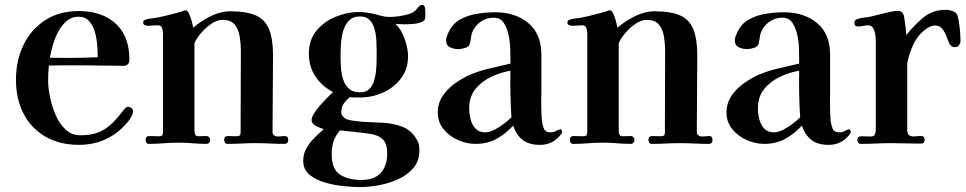

<svg xmlns="http://www.w3.org/2000/svg" viewBox="-20 -584 3933 782"><path d="M378 -351Q314 -348 249 -348Q233 -348 216.5 -348.5Q200 -349 183 -349Q187 -371 195 -399.5Q203 -428 217 -454.5Q231 -481 251.5 -498.5Q272 -516 299 -516Q327 -516 343 -498Q359 -480 366.5 -453.5Q374 -427 376 -399Q378 -371 378 -351ZM522 -130Q522 -138 515.5 -143.5Q509 -149 502 -149Q497 -149 493.5 -146.5Q490 -144 487 -140Q462 -107 438 -83Q414 -59 383.5 -46Q353 -33 308 -33Q272 -33 247 -56.5Q222 -80 206.5 -116Q191 -152 183.5 -190Q176 -228 176 -256Q176 -287 179 -317Q211 -318 243 -318Q275 -318 307 -318Q351 -318 395 -317Q439 -316 483 -316Q507 -316 507 -342Q507 -437 451 -488Q395 -539 302 -539Q221 -539 163.5 -501.5Q106 -464 75.5 -400.5Q45 -337 45 -259Q45 -181 76 -121Q107 -61 165 -27.5Q223 6 302 6Q390 6 457 -45Q472 -56 491 -76.5Q510 -97 517 -113Q519 -116 520.5 -121.5Q522 -127 522 -130Z M1154 -14Q1154 -30 1140 -30Q1133 -30 1126.5 -29Q1120 -28 1113 -28Q1103 -28 1096.5 -32.5Q1090 -37 1090 -47Q1090 -125 1091 -203Q1092 -281 1092 -359Q1092 -425 1076 -464.5Q1060 -504 1022.5 -521Q985 -538 918 -538Q878 -538 837 -517.5Q796 -497 767 -471Q766 -478 761.5 -495Q757 -512 750.5 -527Q744 -542 736 -542Q732 -542 728 -540.5Q724 -539 720 -537Q695 -530 669.5 -523.5Q644 -517 618 -512Q608 -510 597 -509Q586 -508 576 -505Q571 -504 567 -501Q563 -498 563 -492Q563 -484 570.5 -481.5Q578 -479 584 -479Q594 -479 603.5 -480Q613 -481 623 -481Q638 -481 641 -467.5Q644 -454 644 -443Q644 -382 644 -321Q644 -260 644 -199V-54Q644 -41 642 -35Q640 -29 626 -29Q616 -29 607 -29.5Q598 -30 589 -30Q573 -30 573 -15Q573 -9 576 -3.5Q579 2 586 2Q617 2 647.5 -0.5Q678 -3 708 -3Q737 -3 764.5 -0.5Q792 2 820 2Q836 2 836 -17Q836 -22 831 -26Q826 -30 821 -30Q813 -30 804.5 -29.5Q796 -29 788 -29Q777 -29 774.5 -37Q772 -45 772 -54V-408Q780 -427 798.5 -449Q817 -471 840.5 -487Q864 -503 886 -503Q921 -503 936.5 -483Q952 -463 956.5 -434Q961 -405 961 -378Q961 -294 960.5 -210Q960 -126 960 -42Q960 -29 945 -29Q936 -29 927 -29.5Q918 -30 909 -30Q893 -30 893 -15Q893 -9 896 -3.5Q899 2 906 2Q935 2 964 0.5Q993 -1 1021 -1Q1050 -1 1079.5 0.5Q1109 2 1138 2Q1154 2 1154 -14Z M1557 41Q1557 92 1530.5 120.5Q1504 149 1452 149Q1398 149 1364.5 127Q1331 105 1331 45Q1331 16 1338 -7Q1345 -30 1365 -53L1440 -45Q1470 -42 1497 -37Q1524 -32 1540.5 -15Q1557 2 1557 41ZM1514 -375V-346Q1514 -328 1512.5 -305Q1511 -282 1505 -259.5Q1499 -237 1485.5 -222.5Q1472 -208 1447 -208Q1418 -208 1402 -222Q1386 -236 1378.5 -258Q1371 -280 1369 -305Q1367 -330 1367 -352Q1367 -373 1368.5 -401Q1370 -429 1377 -455.5Q1384 -482 1400.5 -499.5Q1417 -517 1447 -517Q1472 -517 1486 -502Q1500 -487 1506 -464Q1512 -441 1513 -417Q1514 -393 1514 -375ZM1712 -512Q1712 -518 1712.5 -530.5Q1713 -543 1710.5 -553.5Q1708 -564 1699 -564Q1690 -564 1678 -548Q1666 -532 1643 -526Q1604 -515 1566 -515Q1549 -515 1533 -519.5Q1517 -524 1501 -528Q1487 -531 1472 -533Q1457 -535 1443 -535Q1394 -535 1346.5 -515.5Q1299 -496 1268.5 -458.5Q1238 -421 1238 -366Q1238 -313 1264 -273.5Q1290 -234 1336 -209Q1328 -201 1313.5 -186.5Q1299 -172 1284 -155Q1269 -138 1259 -122Q1249 -106 1249 -95Q1249 -80 1268 -70.5Q1287 -61 1299 -58Q1280 -42 1260.5 -22.5Q1241 -3 1228 20Q1215 43 1215 71Q1215 107 1241 128Q1267 149 1305.5 160Q1344 171 1383 174.5Q1422 178 1447 178Q1481 178 1522.5 170.5Q1564 163 1601.5 146Q1639 129 1663.5 100.5Q1688 72 1688 29Q1688 17 1686.5 7Q1685 -3 1679 -13Q1657 -53 1619.5 -67.5Q1582 -82 1539 -84Q1496 -86 1457 -88Q1442 -90 1425 -91.5Q1408 -93 1393 -98Q1386 -100 1378 -108.5Q1370 -117 1370 -125Q1370 -148 1379.5 -161.5Q1389 -175 1404 -188Q1415 -187 1426 -187Q1437 -187 1447 -187Q1495 -187 1540 -207Q1585 -227 1613.5 -265Q1642 -303 1642 -355Q1642 -376 1635.5 -401.5Q1629 -427 1617.5 -450Q1606 -473 1590 -487Q1601 -486 1612.5 -485.5Q1624 -485 1635 -485Q1644 -485 1662.5 -486.5Q1681 -488 1696.5 -494Q1712 -500 1712 -512Z M2063 -106Q2051 -94 2032.5 -80Q2014 -66 1994 -55.5Q1974 -45 1956 -45Q1931 -45 1916.5 -60.5Q1902 -76 1896.5 -99Q1891 -122 1891 -142Q1891 -190 1916 -221Q1941 -252 1979.5 -270.5Q2018 -289 2059 -296Q2058 -248 2059 -200.5Q2060 -153 2063 -106ZM2269 -47Q2269 -49 2268 -53Q2267 -57 2263 -57Q2255 -57 2245.5 -51Q2236 -45 2222 -45Q2201 -45 2195 -60.5Q2189 -76 2187 -93Q2185 -122 2184.5 -151.5Q2184 -181 2185 -209V-360Q2185 -446 2132 -490Q2079 -534 1997 -534Q1962 -534 1923.5 -528Q1885 -522 1853 -504Q1821 -486 1805 -448Q1802 -441 1799.5 -434.5Q1797 -428 1797 -420Q1797 -399 1813 -391.5Q1829 -384 1846 -384Q1860 -384 1876.5 -389.5Q1893 -395 1895 -411Q1897 -420 1898 -428.5Q1899 -437 1901 -446Q1911 -476 1935.5 -494Q1960 -512 1991 -512Q2018 -512 2032 -490.5Q2046 -469 2052 -438.5Q2058 -408 2058.5 -377.5Q2059 -347 2059 -329V-325Q2017 -315 1975 -305.5Q1933 -296 1893 -279Q1862 -265 1832 -243.5Q1802 -222 1782.5 -192.5Q1763 -163 1763 -125Q1763 -87 1786.5 -58Q1810 -29 1845.5 -13.5Q1881 2 1916 2Q1965 2 2001.5 -18Q2038 -38 2070 -72Q2084 -32 2110 -13Q2136 6 2179 6Q2228 6 2259 -30Q2262 -33 2265.5 -38Q2269 -43 2269 -47Z M2882 -14Q2882 -30 2868 -30Q2861 -30 2854.5 -29Q2848 -28 2841 -28Q2831 -28 2824.5 -32.5Q2818 -37 2818 -47Q2818 -125 2819 -203Q2820 -281 2820 -359Q2820 -425 2804 -464.5Q2788 -504 2750.5 -521Q2713 -538 2646 -538Q2606 -538 2565 -517.5Q2524 -497 2495 -471Q2494 -478 2489.5 -495Q2485 -512 2478.5 -527Q2472 -542 2464 -542Q2460 -542 2456 -540.5Q2452 -539 2448 -537Q2423 -530 2397.5 -523.5Q2372 -517 2346 -512Q2336 -510 2325 -509Q2314 -508 2304 -505Q2299 -504 2295 -501Q2291 -498 2291 -492Q2291 -484 2298.5 -481.5Q2306 -479 2312 -479Q2322 -479 2331.5 -480Q2341 -481 2351 -481Q2366 -481 2369 -467.5Q2372 -454 2372 -443Q2372 -382 2372 -321Q2372 -260 2372 -199V-54Q2372 -41 2370 -35Q2368 -29 2354 -29Q2344 -29 2335 -29.5Q2326 -30 2317 -30Q2301 -30 2301 -15Q2301 -9 2304 -3.5Q2307 2 2314 2Q2345 2 2375.5 -0.5Q2406 -3 2436 -3Q2465 -3 2492.5 -0.5Q2520 2 2548 2Q2564 2 2564 -17Q2564 -22 2559 -26Q2554 -30 2549 -30Q2541 -30 2532.5 -29.5Q2524 -29 2516 -29Q2505 -29 2502.5 -37Q2500 -45 2500 -54V-408Q2508 -427 2526.5 -449Q2545 -471 2568.5 -487Q2592 -503 2614 -503Q2649 -503 2664.5 -483Q2680 -463 2684.5 -434Q2689 -405 2689 -378Q2689 -294 2688.5 -210Q2688 -126 2688 -42Q2688 -29 2673 -29Q2664 -29 2655 -29.5Q2646 -30 2637 -30Q2621 -30 2621 -15Q2621 -9 2624 -3.5Q2627 2 2634 2Q2663 2 2692 0.5Q2721 -1 2749 -1Q2778 -1 2807.5 0.5Q2837 2 2866 2Q2882 2 2882 -14Z M3239 -106Q3227 -94 3208.5 -80Q3190 -66 3170 -55.5Q3150 -45 3132 -45Q3107 -45 3092.5 -60.5Q3078 -76 3072.5 -99Q3067 -122 3067 -142Q3067 -190 3092 -221Q3117 -252 3155.5 -270.5Q3194 -289 3235 -296Q3234 -248 3235 -200.5Q3236 -153 3239 -106ZM3445 -47Q3445 -49 3444 -53Q3443 -57 3439 -57Q3431 -57 3421.5 -51Q3412 -45 3398 -45Q3377 -45 3371 -60.5Q3365 -76 3363 -93Q3361 -122 3360.5 -151.5Q3360 -181 3361 -209V-360Q3361 -446 3308 -490Q3255 -534 3173 -534Q3138 -534 3099.5 -528Q3061 -522 3029 -504Q2997 -486 2981 -448Q2978 -441 2975.5 -434.5Q2973 -428 2973 -420Q2973 -399 2989 -391.5Q3005 -384 3022 -384Q3036 -384 3052.5 -389.5Q3069 -395 3071 -411Q3073 -420 3074 -428.5Q3075 -437 3077 -446Q3087 -476 3111.5 -494Q3136 -512 3167 -512Q3194 -512 3208 -490.5Q3222 -469 3228 -438.5Q3234 -408 3234.5 -377.5Q3235 -347 3235 -329V-325Q3193 -315 3151 -305.5Q3109 -296 3069 -279Q3038 -265 3008 -243.5Q2978 -222 2958.5 -192.5Q2939 -163 2939 -125Q2939 -87 2962.5 -58Q2986 -29 3021.5 -13.5Q3057 2 3092 2Q3141 2 3177.5 -18Q3214 -38 3246 -72Q3260 -32 3286 -13Q3312 6 3355 6Q3404 6 3435 -30Q3438 -33 3441.5 -38Q3445 -43 3445 -47Z M3892 -419Q3892 -439 3889 -468.5Q3886 -498 3881 -517Q3877 -533 3861.5 -538.5Q3846 -544 3832 -544Q3778 -544 3740 -512Q3702 -480 3671 -441Q3671 -449 3669 -468Q3667 -487 3664 -505.5Q3661 -524 3658 -529Q3651 -540 3636 -540Q3625 -540 3604.5 -535.5Q3584 -531 3563 -525.5Q3542 -520 3529 -517Q3515 -514 3500 -512.5Q3485 -511 3471 -506Q3460 -502 3460 -491Q3460 -476 3475 -476Q3486 -476 3495.5 -478.5Q3505 -481 3515 -481Q3530 -481 3536.5 -469Q3543 -457 3545 -442Q3547 -427 3547 -416Q3547 -397 3547 -378Q3547 -359 3547 -340Q3547 -269 3547 -197Q3547 -125 3547 -54Q3547 -44 3543 -36Q3539 -28 3527 -28Q3517 -28 3507.5 -28.5Q3498 -29 3488 -29Q3472 -29 3472 -14Q3472 -9 3475 -3.5Q3478 2 3485 2Q3517 2 3548 0.5Q3579 -1 3610 -1Q3640 -1 3670 0Q3700 1 3730 1Q3746 1 3746 -15Q3746 -30 3732 -30Q3721 -30 3707.5 -28.5Q3694 -27 3684.5 -32Q3675 -37 3675 -54V-177Q3675 -214 3675 -251Q3675 -288 3675 -325V-324Q3681 -363 3700.5 -403.5Q3720 -444 3752 -466Q3760 -472 3769 -476Q3778 -480 3788 -480Q3807 -480 3817.5 -467Q3828 -454 3834.5 -436.5Q3841 -419 3847 -406Q3853 -392 3870 -392Q3881 -392 3886.5 -400.5Q3892 -409 3892 -419Z"/></svg>

Font: UoqMunThenKhung
Style: Regular
Weight: 400
Designer: Font-Kai, 金井和夫, 宇文滿月
Foundry: Kazuo Kanai, Moonlit Owen
Version: Version 1.197